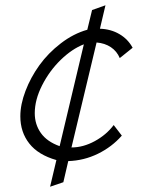

<svg xmlns="http://www.w3.org/2000/svg" viewBox="-20 -708 546 728"><path d="M238.8 -97.2Q298.3 -99.1 351.3 -125Q404.3 -150.9 441.9 -193.8L411.1 -233.9Q383.3 -196.8 339.4 -172.9Q295.4 -148.9 251 -148.9L346.2 -546.9Q377.4 -544.4 400.4 -529.1Q423.3 -513.7 434.1 -487.8L482.9 -526.9Q465.3 -559.6 432.9 -578.6Q400.4 -597.7 358.9 -599.1L379.9 -688L329.1 -669.9L311 -595.2Q258.8 -580.6 210.7 -543.7Q162.6 -506.8 129.4 -460.7Q96.2 -414.6 76.7 -363.3Q57.1 -312 57.1 -267.1Q57.1 -207 91.1 -163.8Q125 -120.6 193.8 -101.1L169.9 0L220.2 -17.1ZM206.1 -153.8Q158.2 -170.9 135 -203.6Q111.8 -236.3 111.8 -278.8Q111.8 -329.6 139.6 -384.5Q167.5 -439.5 210.2 -481Q252.9 -522.5 297.9 -540Z"/></svg>

Font: Comic Neue Angular
Style: Italic
Weight: 400
Italic angle: -12°
Designer: Craig Rozynski
Foundry: Craig Rozynski
Version: Version 2.003